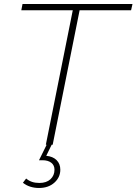

<svg xmlns="http://www.w3.org/2000/svg" viewBox="-20 -720 679 955"><path d="M208 0 342 -669H86L92 -700H639L632 -669H376L242 0H237L210 55Q243 58 261.5 76.5Q280 95 280 124Q280 162 250.5 188.5Q221 215 174 215Q151 215 130.5 208.5Q110 202 94 189L110 168Q123 179 139 184.5Q155 190 176 190Q211 190 231 171.5Q251 153 251 124Q251 102 235 89.5Q219 77 191 77H174L212 0Z"/></svg>

Font: Montserrat Thin ExtraLight
Style: Italic
Weight: 250
Italic angle: -11.3°
Version: Version 9.000